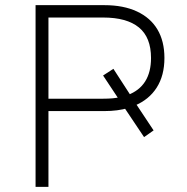

<svg xmlns="http://www.w3.org/2000/svg" viewBox="-20 -725 724 745"><path d="M118 0V-705H385Q459 -705 511.5 -680.5Q564 -656 591 -610.5Q618 -565 618 -500Q618 -432 588 -385Q558 -338 502 -315L505 -326L576 -219L539 -193L456 -317L478 -306Q457 -300 434 -297Q411 -294 385 -294H168V0ZM168 -342H380Q400 -342 417 -343.5Q434 -345 449 -349L443 -337L380 -432L420 -458L488 -353L475 -356Q566 -390 566 -500Q566 -580 519 -618.5Q472 -657 380 -657H168Z"/></svg>

Font: Nunito Sans 7pt ExtraLight
Style: Regular
Weight: 250
Designer: Vernon Adams
Foundry: Vernon Adams
Version: Version 3.101;gftools[0.9.27]